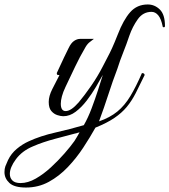

<svg xmlns="http://www.w3.org/2000/svg" viewBox="-195 -520 758 859"><path d="M-79 319Q-131 319 -153 298.5Q-175 278 -175 250Q-175 235 -171 224Q-167 213 -159 196Q-145 167 -120 146Q-95 125 -66 112Q-14 88 52.5 73Q119 58 180 40Q199 7 215 -35.5Q231 -78 244 -118.5Q257 -159 265 -185Q253 -163 234.5 -131.5Q216 -100 193 -70Q170 -40 143.5 -20Q117 0 88 0Q77 0 61.5 -5Q46 -10 34.5 -23.5Q23 -37 23 -64Q23 -90 39 -121.5Q55 -153 71 -184Q66 -184 62.5 -185Q59 -186 59 -193Q62 -199 71 -219Q80 -239 91.5 -263Q103 -287 112 -305Q123 -328 136.5 -337Q150 -346 163 -346H225Q218 -340 207.5 -332.5Q197 -325 188 -310Q161 -264 141 -221.5Q121 -179 98 -131Q87 -108 82 -89Q77 -70 77 -56Q77 -23 99 -23Q123 -23 157 -62Q183 -93 212.5 -135.5Q242 -178 265 -223Q277 -247 286.5 -264.5Q296 -282 306.5 -305Q317 -328 332 -366Q357 -431 387.5 -465.5Q418 -500 466 -500Q497 -500 520 -477.5Q543 -455 543 -404Q543 -398 538 -398Q533 -398 533 -401Q526 -436 513 -451.5Q500 -467 483 -467Q445 -467 421.5 -434Q398 -401 384 -361Q371 -322 356.5 -286Q342 -250 330 -212Q309 -157 290 -98Q271 -39 248 23Q297 6 330 -21Q363 -48 388.5 -90.5Q414 -133 440 -193Q452 -193 452 -184Q430 -138 412 -103Q394 -68 372 -41.5Q350 -15 317 7.5Q284 30 232 51Q208 94 177.5 140.5Q147 187 108.5 227.5Q70 268 23.5 293.5Q-23 319 -79 319ZM-103 299Q-70 299 -35 279Q0 259 33 228.5Q66 198 93.5 166.5Q121 135 138 111Q143 104 149 93Q155 82 161 72Q112 85 53.5 100.5Q-5 116 -48 135Q-96 155 -123.5 192Q-151 229 -151 258Q-151 276 -139.5 287.5Q-128 299 -103 299Z"/></svg>

Font: Great Vibes
Style: Regular
Weight: 400
Designer: Robert E. Leuschke, Viktoriya Grabowska, Viviana Monsalve, Eben Sorkin
Foundry: Robert E. Leuschke
Version: Version 1.103; ttfautohint (v1.8.4.7-5d5b)